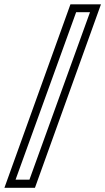

<svg xmlns="http://www.w3.org/2000/svg" viewBox="-92 -770 488 890"><path d="M-71.5 100.5 234.5 -750H376L70 100.5ZM-19.8 62.8H44.5L325.2 -713.5H261Z"/></svg>

Font: Tourney Thin
Style: Italic
Weight: 100
Italic angle: -12°
Designer: Tyler Finck
Foundry: Etcetera Type Co
Version: Version 1.015